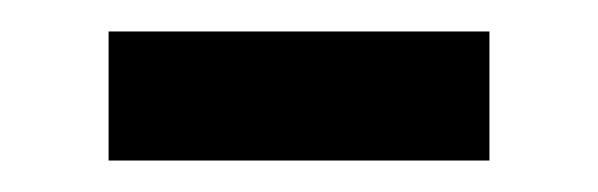

<svg xmlns="http://www.w3.org/2000/svg" viewBox="-20 -358 380 122"><path d="M49 -338H291V-256H49Z"/></svg>

Font: hexlgurmukhi05
Style: Book
Weight: 400
Designer: Jelle Bosma - Monotype Design Team
Foundry: Monotype Imaging Inc.
Version: Version 2.003